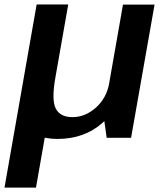

<svg xmlns="http://www.w3.org/2000/svg" viewBox="-74 -613 717 854"><path d="M-54 221.5H86L150 -142.5L89 -593ZM400.5 0H509L613.5 -592.5H473L386.5 -100ZM229.5 -593H89L31 -263Q9 -138.5 39.5 -66.8Q70 5 181 5Q301.5 5 381.8 -66.5Q462 -138 475.5 -214L412.5 -246Q400.5 -177 352.8 -134.5Q305 -92 248.5 -92Q193.5 -92 174 -130.2Q154.5 -168.5 172.5 -269Z"/></svg>

Font: Anybody UltraCondensed Thin SemiBold
Style: Italic
Weight: 600
Italic angle: -10°
Version: Version 1.111